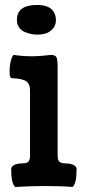

<svg xmlns="http://www.w3.org/2000/svg" viewBox="-20 -747 343 771"><path d="M130.9 -607.9Q119.1 -607.9 106.9 -610.1Q94.7 -612.3 80.3 -618.2Q65.9 -624 56.9 -636.7Q47.9 -649.4 47.9 -667Q47.9 -727.1 128.9 -727.1Q151.9 -727.1 167.7 -721.2Q183.6 -715.3 191.2 -705.6Q198.7 -695.8 201.7 -686.5Q204.6 -677.2 204.6 -666.5Q204.6 -644.5 190.9 -630.4Q177.2 -616.2 161.9 -612.1Q146.5 -607.9 130.9 -607.9ZM211.4 -478.5V-122.6Q211.4 -115.2 212.2 -111.1Q212.9 -106.9 215.6 -101.6Q218.3 -96.2 225.1 -93.5Q231.9 -90.8 242.7 -90.8Q261.2 -90.8 274.4 -85Q287.6 -79.1 287.6 -67.4Q287.6 -10.3 271.5 3.9Q227.5 0 164.1 0Q98.1 0 41 3.9Q24.9 -10.7 24.9 -67.4Q24.9 -79.1 38.1 -85Q51.3 -90.8 69.8 -90.8Q88.9 -90.8 94.7 -98.9Q100.6 -106.9 100.6 -121.6V-383.8Q100.6 -409.7 85.7 -420.4Q70.8 -431.2 28.3 -433.1Q22 -434.6 20.3 -439.5Q18.6 -444.3 18.6 -460.4Q18.6 -485.4 23.9 -504.4Q29.3 -523.4 34.7 -526.4Q72.3 -521 107.4 -521Q130.9 -521 156.7 -523.7Q182.6 -526.4 184.1 -526.4Q201.2 -526.4 206.3 -517.8Q211.4 -509.3 211.4 -478.5Z"/></svg>

Font: Coustard
Style: Regular
Weight: 400
Foundry: vernon adams
Version: Version 1.000